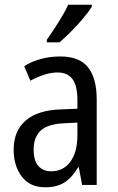

<svg xmlns="http://www.w3.org/2000/svg" viewBox="-20 -786 500 816"><path d="M236 -546Q318 -546 354.5 -499.5Q391 -453 391 -363V0H329L315 -75H312Q287 -32 254.5 -11Q222 10 172 10Q107 10 72.5 -35.5Q38 -81 38 -150Q38 -229 89 -273.5Q140 -318 239 -321L309 -324V-359Q309 -422 288 -450Q267 -478 225 -478Q197 -478 168 -468.5Q139 -459 109 -443L83 -505Q115 -525 154 -535.5Q193 -546 236 -546ZM252 -262Q183 -259 153 -231Q123 -203 123 -151Q123 -103 143 -80.5Q163 -58 198 -58Q248 -58 278.5 -98Q309 -138 309 -213V-265ZM370 -757Q357 -736 333 -707.5Q309 -679 281.5 -651.5Q254 -624 233 -606H179V-617Q205 -654 229.5 -693Q254 -732 270 -766H370Z"/></svg>

Font: Noto Sans Ethiopic Cond
Style: Regular
Weight: 400
Width: 3
Designer: Monotype Design Team
Foundry: Monotype Imaging Inc.
Version: Version 2.102; ttfautohint (v1.8.4.7-5d5b)